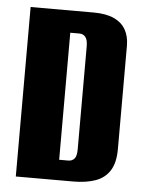

<svg xmlns="http://www.w3.org/2000/svg" viewBox="-47 -629 498 667"><g transform="rotate(5 202.5 -295.5)"><path d="M33 0V-591H253Q296 -591 323.5 -578.5Q351 -566 364.5 -542.5Q378 -519 378 -486V-126Q378 -78 360.5 -50.5Q343 -23 310.5 -11.5Q278 0 233 0ZM178 -71H210Q223 -71 231 -80Q239 -89 239 -113V-471Q239 -495 231 -504.5Q223 -514 210 -514H178Z"/></g></svg>

Font: Alumni Sans ExtraBold
Style: Regular
Weight: 800
Designer: Robert E. Leuschke
Foundry: Robert E. Leuschke
Version: Version 1.018